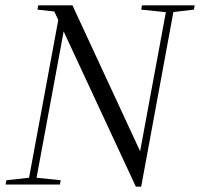

<svg xmlns="http://www.w3.org/2000/svg" viewBox="-20 -690 748 718"><path d="M1 0 4 -16 95 -26H110L207 -16L204 0ZM84 0 206 -659H234L173 -329L112 0ZM508 -654 511 -670H708L705 -654L620 -644H605ZM523 -105 499 -97 542 -330 605 -670H633L508 8H488L208 -594L206 -599L183 -647L120 -654L123 -670H251L513 -105Z"/></svg>

Font: Source Serif 4 60pt
Style: Italic
Weight: 400
Italic angle: -12°
Version: Version 4.004;hotconv 1.0.116;makeotfexe 2.5.65601